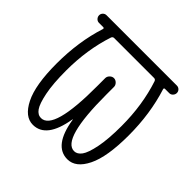

<svg xmlns="http://www.w3.org/2000/svg" viewBox="-142 -648 784 784"><g transform="rotate(45 250.0 -255.5)"><path d="M124 -467.8Q89.8 -364.3 89.8 -243.2Q89.8 -167 99.6 -118.7Q109.4 -70.3 122.6 -51.8Q135.7 -33.2 154.3 -33.2Q225.6 -33.2 224.6 -289.1V-334Q224.6 -343.8 232.4 -351.6Q240.2 -359.4 250 -359.4Q259.8 -359.4 267.6 -351.6Q275.4 -343.8 275.4 -334V-289.1Q275.4 -33.2 345.7 -33.2Q363.3 -33.2 377 -51.8Q390.6 -70.3 400.4 -118.7Q410.2 -167 410.2 -243.2Q410.2 -364.3 376 -467.8Q373 -475.6 365.2 -475.6H134.8Q127 -475.6 124 -467.8ZM46.9 -475.6Q38.1 -475.6 31.7 -482.4Q25.4 -489.3 25.4 -498Q25.4 -506.8 31.7 -513.2Q38.1 -519.5 46.9 -519.5H453.1Q461.9 -519.5 468.3 -513.2Q474.6 -506.8 474.6 -498Q474.6 -489.3 468.3 -482.4Q461.9 -475.6 453.1 -475.6H428.7Q421.9 -475.6 423.8 -468.8Q458 -361.3 458 -236.3Q458 -112.3 427.7 -51.3Q397.5 9.8 349.6 9.8Q271.5 9.8 251 -119.1Q251 -121.1 250 -121.1Q249 -121.1 249 -119.1Q227.5 9.8 150.4 9.8Q103.5 9.8 72.8 -51.3Q42 -112.3 42 -236.3Q42 -362.3 76.2 -468.8Q78.1 -475.6 71.3 -475.6Z"/></g></svg>

Font: Rounded Mgen+ 1mn light
Style: Regular
Weight: 200
Designer: [Source Han Sans]
Ryoko NISHIZUKA  (kana & ideographs); Paul D. Hunt (Latin, Greek & Cyrillic); Wenlong ZHANG  (bopomofo
Version: Version 1.059.20150602